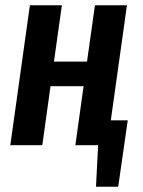

<svg xmlns="http://www.w3.org/2000/svg" viewBox="-20 -549 542 726"><path d="M399 -94H463L427 157H343L351 0H265L296 -223H171L140 0H19L93 -529H214L184 -316H309L339 -529H460Z"/></svg>

Font: Fira Sans Extra Condensed Medium
Style: Italic
Weight: 500
Width: 3
Italic angle: -8°
Designer: Carrois Corporate & Edenspiekermann AG
Foundry: Carrois Corporate GbR & Edenspiekermann AG
Version: Version 4.203